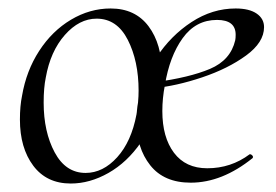

<svg xmlns="http://www.w3.org/2000/svg" viewBox="-20 -419 652 453"><path d="M27 -137Q27 -169 32 -193Q42 -252 72.5 -299Q103 -346 147.5 -372.5Q192 -399 241 -399Q299 -399 330.5 -357Q362 -315 362 -247Q362 -225 357 -193Q345 -130 312.5 -83Q280 -36 236 -11Q192 14 147 14Q90 14 58.5 -28Q27 -70 27 -137ZM302 -149Q307 -179 307 -205Q307 -275 281.5 -325Q256 -375 208 -375Q167 -375 133 -336.5Q99 -298 88 -236Q83 -212 83 -177Q83 -108 109 -59.5Q135 -11 182 -11Q223 -11 256.5 -48Q290 -85 302 -149ZM302 -133Q302 -158 306 -179Q316 -233 349.5 -284Q383 -335 432 -367Q481 -399 536 -399Q568 -399 585.5 -387Q603 -375 603 -355Q603 -319 560.5 -288Q518 -257 457 -236.5Q396 -216 343 -211L345 -225Q427 -236 475.5 -256.5Q524 -277 535 -324Q536 -329 536 -337Q536 -372 492 -372Q442 -372 411 -329Q380 -286 369 -218Q363 -187 363 -157Q363 -95 390.5 -58.5Q418 -22 469 -22Q525 -22 569 -55H570Q573 -55 575.5 -52Q578 -49 576 -46Q504 12 430 12Q367 12 334.5 -29Q302 -70 302 -133Z"/></svg>

Font: Cormorant Garamond
Style: Italic
Weight: 400
Italic angle: -10°
Designer: Christian Thalmann (Catharsis Fonts)
Foundry: Catharsis Fonts
Version: Version 4.000